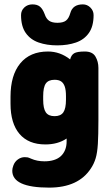

<svg xmlns="http://www.w3.org/2000/svg" viewBox="-20 -648 512 876"><path d="M284 -16V-3Q284 19 277 36Q270 53 257.5 64.5Q245 76 226 82Q207 88 183 88Q149 88 122 76Q111 71 106 70Q101 69 93 69Q76 69 61.5 79.5Q47 90 41 107Q36 120 36 131Q36 208 204 208Q338 208 395 120Q409 99 416.5 74Q424 49 426.5 8.5Q429 -32 429 -100V-338Q429 -367 415.5 -390Q402 -413 367 -413Q332 -413 318.5 -405Q305 -397 300 -377Q254 -413 199 -413Q117 -413 72.5 -359Q28 -305 28 -207V-175Q28 -85 69 -37Q110 11 187 11Q244 11 284 -16ZM281 -209V-193Q281 -153 269 -135.5Q257 -118 229 -118Q201 -118 189 -135.5Q177 -153 177 -193V-209Q177 -250 189 -267Q201 -284 229 -284Q248 -284 259 -276.5Q270 -269 275.5 -253Q281 -237 281 -209ZM301 -589Q294 -564 281 -554Q268 -544 242 -544Q218 -544 204.5 -553Q191 -562 184 -583Q175 -607 162.5 -617.5Q150 -628 128 -628Q106 -628 91 -614Q76 -600 76 -579Q76 -528 97.5 -497.5Q119 -467 156.5 -454Q194 -441 241 -441Q289 -441 326.5 -454Q364 -467 385.5 -497.5Q407 -528 407 -579Q407 -599 392.5 -613.5Q378 -628 358 -628Q312 -628 301 -589Z"/></svg>

Font: Beiruti Black
Style: Regular
Weight: 900
Designer: Arlette Boutros
Foundry: Boutros
Version: Version 1.41